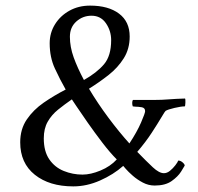

<svg xmlns="http://www.w3.org/2000/svg" viewBox="-20 -661 706 684"><path d="M301 -641Q366 -641 404 -612.5Q442 -584 442 -531Q442 -487 421 -453.5Q400 -420 367 -394Q334 -368 297 -345Q328 -293 366 -242Q404 -191 441 -150Q468 -191 482.5 -224.5Q497 -258 497 -265Q497 -277 484.5 -279Q472 -281 462 -281Q455 -282 453 -282Q451 -287 451 -294.5Q451 -302 454 -305H531Q557 -305 581 -307Q605 -309 639 -310Q641 -309 640.5 -295.5Q640 -282 638 -282Q625 -282 601.5 -276.5Q578 -271 570 -266Q568 -265 555 -243Q542 -221 520.5 -188Q499 -155 469 -120Q502 -86 524.5 -65Q547 -44 564 -44Q575 -44 585.5 -52.5Q596 -61 604.5 -72Q613 -83 615 -89Q623 -89 630.5 -82.5Q638 -76 638 -71Q636 -67 625 -49.5Q614 -32 591.5 -16Q569 0 531 0Q509 0 489 -10.5Q469 -21 453 -35Q437 -49 428 -59.5Q419 -70 419 -70Q384 -39 336.5 -18Q289 3 241 3Q156 3 104 -38.5Q52 -80 52 -154Q52 -201 75.5 -235.5Q99 -270 136 -295.5Q173 -321 214 -342Q194 -377 175.5 -417Q157 -457 157 -507Q157 -544 176 -574.5Q195 -605 227.5 -623Q260 -641 301 -641ZM396 -93Q372 -117 344.5 -153Q317 -189 292.5 -224Q268 -259 252 -283Q236 -307 236 -307Q210 -289 187 -270.5Q164 -252 150 -227.5Q136 -203 136 -168Q136 -122 155.5 -93.5Q175 -65 207 -52Q239 -39 274 -39Q303 -39 338 -53.5Q373 -68 396 -93ZM306 -605Q275 -605 252 -584.5Q229 -564 229 -530Q229 -494 242.5 -456.5Q256 -419 279 -376Q325 -402 350.5 -432Q376 -462 376 -518Q376 -551 357.5 -578Q339 -605 306 -605Z"/></svg>

Font: Amiri Quran
Style: Regular
Weight: 400
Designer: Khaled Hosny
Version: Version 0.117